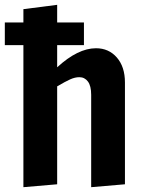

<svg xmlns="http://www.w3.org/2000/svg" viewBox="-36 -770 595 796"><path d="M482 -428V-6L342 6V-377Q342 -414 328.5 -432Q315 -450 293 -450Q275 -450 255 -441Q235 -432 201 -412V-6L61 6V-583H-16V-677H61V-732L201 -750V-677H312V-583H201V-491Q287 -570 362 -570Q415 -570 448.5 -531.5Q482 -493 482 -428Z"/></svg>

Font: Francois One
Style: Regular
Weight: 400
Designer: Vernon Adams
Foundry: Vernon Adams
Version: Version 2.000